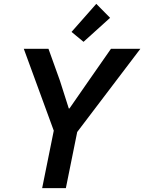

<svg xmlns="http://www.w3.org/2000/svg" viewBox="-20 -972 745 992"><path d="M197.8 0 257.8 -296.9 103 -719.7H230.5L289.6 -555.2L335.4 -411.6H338.9L438.5 -555.2L553.2 -719.7H705.1L378.9 -290L320.3 0ZM411.6 -755.9 349.6 -807.1 477.5 -952.1 548.8 -879.9Z"/></svg>

Font: Reddit Sans SemiBold
Style: Italic
Weight: 600
Italic angle: -11.25°
Designer: Stephen Hutchings
Version: Version 1.013